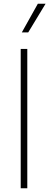

<svg xmlns="http://www.w3.org/2000/svg" viewBox="-20 -1000 262 1020"><path d="M130 -828H96L181 -980H222ZM90 0V-740H125V0Z"/></svg>

Font: Be Vietnam Pro Thin
Style: Regular
Weight: 100
Designer: Lam Bao, Tony Le, Vietanh Nguyen
Foundry: Yellow Type Foundry
Version: Version 1.002; ttfautohint (v1.8.3)